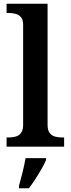

<svg xmlns="http://www.w3.org/2000/svg" viewBox="-20 -780 376 1021"><path d="M15 0V-49H28Q45 -49 62.5 -53.5Q80 -58 91.5 -72.5Q103 -87 103 -116V-648Q103 -675 91.5 -688.5Q80 -702 62.5 -706.5Q45 -711 28 -711H15V-760H233V-116Q233 -87 244.5 -72.5Q256 -58 273.5 -53.5Q291 -49 308 -49H321V0ZM81 208Q90 177 100 136Q110 95 116 61H225V71Q216 92 200.5 119Q185 146 167.5 173Q150 200 134 221H81Z"/></svg>

Font: Noto Serif Thai SemiBold
Style: Regular
Weight: 600
Designer: Monotype Design Team
Foundry: Monotype Imaging Inc.
Version: Version 2.001; ttfautohint (v1.8.4.7-5d5b)